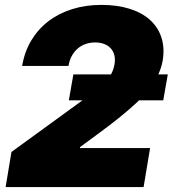

<svg xmlns="http://www.w3.org/2000/svg" viewBox="-20 -757 699 777"><path d="M26.3 -142 313.6 -350.9H258.5L277 -456H429.3Q439.3 -474.4 443.2 -495.7Q447.1 -517 442.8 -533.6Q438.6 -550.1 427.9 -561.6Q417.3 -573.2 401.1 -579.2Q384.9 -585.2 365.1 -585.2Q344.5 -585.2 326.5 -579Q308.6 -572.8 294.4 -560.5Q280.2 -548.3 270.6 -530.7Q261 -513.1 257.1 -490.1H69.6Q79.2 -547.6 106.7 -593.4Q134.2 -639.2 176.1 -671.2Q218 -703.1 272.4 -720.2Q326.7 -737.2 389.9 -737.2Q455.3 -737.2 505.3 -721.2Q555.4 -705.3 587.7 -675.8Q620 -646.3 633.3 -604.9Q646.7 -563.6 638.5 -512.8Q636 -497.9 631.6 -484Q627.1 -470.2 620.7 -456H659.1L640.6 -350.9H542.3Q539.4 -347.7 536.2 -344.6Q533 -341.6 529.5 -338.4Q501.8 -312.9 465.6 -283.4Q429.3 -253.9 381.4 -218.8L304 -161.9L303.3 -157.7H587.4L561.1 0H2.8Z"/></svg>

Font: Inter P Black
Style: Italic
Weight: 900
Italic angle: -9.40001°
Designer: Rasmus Andersson
Foundry: rsms
Version: Version 3.018;git-588b23468